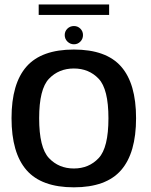

<svg xmlns="http://www.w3.org/2000/svg" viewBox="-20 -816 661 841"><path d="M303.5 4.5Q445 4.5 510.5 -70.8Q576 -146 576 -298.5Q576 -450 510.5 -524.5Q445 -599 303.5 -599Q162 -599 96.2 -524.5Q30.5 -450 30.5 -298.5Q30.5 -146 96.2 -70.8Q162 4.5 303.5 4.5ZM303.5 -78Q237.5 -78 194.5 -123.5Q151.5 -169 151.5 -298Q151.5 -426 194.5 -471Q237.5 -516 303.5 -516Q369.5 -516 412.2 -471Q455 -426 455 -298Q455 -169 412.2 -123.5Q369.5 -78 303.5 -78ZM304 -622Q320.5 -622 332 -633.8Q343.5 -645.5 343.5 -662.5Q343.5 -679 332 -690.5Q320.5 -702 304 -702Q287 -702 275.2 -690.5Q263.5 -679 263.5 -662.5Q263.5 -645.5 275.5 -633.8Q287.5 -622 304 -622ZM149.5 -750.5H458V-796.5H149.5Z"/></svg>

Font: Anybody UltraCondensed Thin Medium
Style: Regular
Weight: 500
Version: Version 1.111